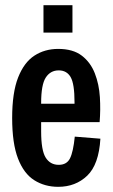

<svg xmlns="http://www.w3.org/2000/svg" viewBox="-20 -710 435 742"><path d="M205 12Q153 12 112.5 -13.5Q72 -39 49.5 -97.5Q27 -156 27 -254Q27 -352 50 -410.5Q73 -469 113 -495Q153 -521 205 -521Q262 -521 296 -495Q330 -469 346.5 -426.5Q363 -384 366 -334.5Q369 -285 365 -238H139V-202Q139 -129 156.5 -101Q174 -73 207 -73Q238 -73 250.5 -98Q263 -123 269 -182L368 -174Q362 -74 317 -31Q272 12 205 12ZM139 -312V-309H268V-315Q268 -386 253 -412Q238 -438 207 -438Q175 -438 157 -410.5Q139 -383 139 -312ZM148 -584V-690H260V-584Z"/></svg>

Font: Special Gothic Condensed One
Style: Regular
Weight: 400
Designer: Alistair McCready
Foundry: Monolith
Version: Version 1.010; ttfautohint (v1.8.4.7-5d5b)